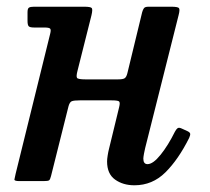

<svg xmlns="http://www.w3.org/2000/svg" viewBox="-20 -540 626 572"><path d="M512 -494.5 412.5 -99Q411 -93.5 409 -82.5Q407 -71.5 407 -67.5Q407 -51 419.5 -51Q436 -51 458.5 -79Q481 -107 501 -147.5Q505 -155 509 -158Q513 -161 521.5 -157L538 -149.5Q545.5 -146 546.5 -142Q547.5 -138 543.5 -129Q511.5 -65 472.8 -26.5Q434 12 380.5 12Q346.5 12 322.8 -5Q299 -22 299 -59Q299 -66 300.8 -77Q302.5 -88 304.5 -95.5L335 -221Q338.5 -235 334.5 -238Q330.5 -241 312.5 -241H217.5Q200.5 -241 194 -238.5Q187.5 -236 184 -223L132 -15.5Q129.5 -5.5 126.5 -3Q123.5 -0.5 110 -0.5H38Q22 -0.5 23 -5.5Q24 -10.5 26.5 -22L129.5 -439.5Q132.5 -451 129.5 -454.5Q126.5 -458 113 -458H82.5Q69.5 -458 65.8 -461.5Q62 -465 62 -478V-503.5Q62 -514.5 66.2 -517.2Q70.5 -520 81 -520H230.5Q250.5 -520 253.5 -515.8Q256.5 -511.5 252.5 -494.5L211 -329.5Q206.5 -312.5 209.5 -308Q212.5 -303.5 235 -303.5H331Q346 -303.5 351.2 -306.8Q356.5 -310 359.5 -322L403.5 -503.5Q405.5 -511 408.8 -515.5Q412 -520 422.5 -520H490Q510 -520 513.2 -515.8Q516.5 -511.5 512 -494.5Z"/></svg>

Font: Besley* Narrow Medium
Style: Italic
Weight: 500
Width: 4
Italic angle: -13°
Designer: Owen Earl
Foundry: indestructible type*
Version: Version 3.000; ttfautohint (v1.8.3)